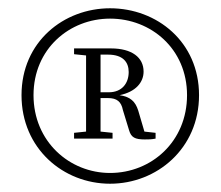

<svg xmlns="http://www.w3.org/2000/svg" viewBox="-20 -785 533 464"><path d="M61 -555C61 -667 148 -740 246 -740C345 -740 432 -667 432 -555C432 -443 346 -367 246 -367C148 -367 61 -443 61 -555ZM32 -555C32 -426 133 -341 246 -341C359 -341 461 -426 461 -555C461 -684 359 -765 246 -765C134 -765 32 -684 32 -555ZM188 -450H252V-464L223 -467V-548H241C263 -548 273 -539 277 -519L292 -470C297 -453 306 -448 330 -448C340 -448 345 -448 356 -450V-464L329 -467L314 -518C307 -540 295 -551 269 -555C308 -563 327 -586 327 -612C327 -646 299 -668 248 -668H159V-654L188 -651V-467L159 -464V-450ZM223 -653H241C277 -653 291 -635 291 -611C291 -584 275 -562 243 -562H223Z"/></svg>

Font: Noto Serif TC ExtraLight
Style: Regular
Weight: 200
Designer: Ryoko NISHIZUKA 西塚涼子 (kana & ideographs); Frank Grießhammer (Latin, Greek & Cyrillic); Wenlong ZHANG 张文龙 (bopomofo); San
Foundry: Adobe
Version: Version 2.001;hotconv 1.1.0;makeotfexe 2.6.0